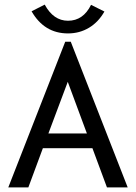

<svg xmlns="http://www.w3.org/2000/svg" viewBox="-20 -813 590 833"><path d="M444 0 381 -170H166L103 0H16L263 -632H287L534 0ZM274 -458 190 -234H357ZM375 -792 433 -763Q407 -717 366 -692.5Q325 -668 275 -668Q172 -668 117 -764L174 -793Q212 -723 275 -723Q341 -723 375 -792Z"/></svg>

Font: Inconsolata SemiExpanded Medium
Style: Regular
Weight: 500
Width: 6
Monospace: yes
Designer: Raph Levien, Cyreal, Brenton Simpson
Foundry: Raph Levien, Cyreal, Google
Version: Version 3.001; ttfautohint (v1.8.2.53-6de2)